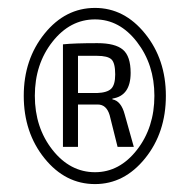

<svg xmlns="http://www.w3.org/2000/svg" viewBox="-20 -722 479 485"><path d="M220 -702Q294 -702 346.5 -637Q399 -572 399 -480Q399 -387 346.5 -322Q294 -257 220 -257Q145 -257 92.5 -322Q40 -387 40 -480Q40 -572 92.5 -637Q145 -702 220 -702ZM220 -287Q282 -287 326 -343.5Q370 -400 370 -480Q370 -559 326 -616Q282 -673 220 -673Q157 -673 112.5 -616.5Q68 -560 68 -480Q68 -400 112.5 -343.5Q157 -287 220 -287ZM318 -351H277L257 -431Q249 -458 227 -458H177V-351H139V-610Q167 -613 226 -613Q271 -613 290.5 -596.5Q310 -580 310 -538Q310 -480 264 -473V-471Q286 -467 295 -433ZM177 -487H225Q251 -488 261 -498Q271 -508 271 -534Q271 -563 261.5 -572Q252 -581 225 -581H177Z"/></svg>

Font: exo2condensed_r
Style: Regular
Weight: 400
Width: 3
Designer: Natanael Gama
Version: Version 1.001;PS 001.001;hotconv 1.0.70;makeotf.lib2.5.58329